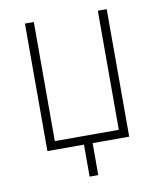

<svg xmlns="http://www.w3.org/2000/svg" viewBox="-77 -592 654 786"><g transform="rotate(-10 250.0 -198.5)"><path d="M80 0H232V133H268V0H420V-530H383V-35H117V-530H80Z"/></g></svg>

Font: Noto Sans Mono ExtraCondensed ExtraLight
Style: Regular
Weight: 200
Width: 2
Designer: Monotype Design Team
Foundry: Monotype Imaging Inc.
Version: Version 2.014